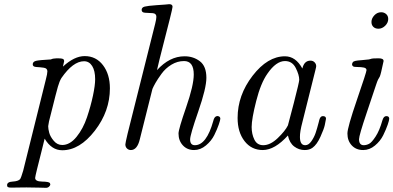

<svg xmlns="http://www.w3.org/2000/svg" viewBox="-20 -714 1901 928"><path d="M14.2 181.2Q14.2 165 41 163.6Q67.9 162.1 77.1 151.9Q82 145 91.8 111.8L201.2 -328.1Q209 -357.9 209 -369.1Q209 -384.3 191.4 -386.7Q173.8 -389.2 156 -390.1Q138.2 -391.1 138.2 -402.8Q138.2 -416 154.1 -419.9Q169.9 -423.8 226.1 -426.8Q234.9 -431.6 252.9 -432.1H261.2Q277.3 -432.1 283.7 -429.4Q290 -426.8 290 -418Q290 -416 284.2 -392.1Q339.4 -442.9 389.2 -442.9Q444.3 -442.9 477.8 -398.9Q511.2 -355 511.2 -287.1Q511.2 -176.3 438.2 -82Q365.2 12.2 280.8 12.2Q229 12.2 195.8 -43.9Q191.9 -25.9 179.9 20.5Q168 66.9 158.9 104Q149.9 141.1 149.9 146Q149.9 163.1 183.3 163.6Q216.8 164.1 221.2 170.9Q223.1 174.8 223.1 176.8Q223.1 182.6 217 188.2Q210.9 193.8 202.1 193.8Q197.3 193.8 169.2 192.9Q141.1 191.9 107.9 191.9Q87.9 191.9 64.5 192.4Q41 192.9 36.1 192.9Q22.9 192.9 18.6 190.4Q14.2 188 14.2 181.2ZM212.9 -104Q212.9 -90.8 218 -72Q223.1 -53.2 240 -33.2Q256.8 -13.2 280.8 -13.2Q317.9 -13.2 349.9 -52.5Q381.8 -91.8 400.4 -147Q418.9 -202.1 429.4 -252Q439.9 -301.8 439.9 -331.1Q439.9 -372.1 425.5 -395Q411.1 -418 386.2 -418Q333 -418 276.9 -336.9Q267.1 -320.8 259.8 -294.9Q257.8 -291 216.8 -127Q212.9 -106.9 212.9 -104Z M585.9 -16.1Q585.9 -22 596.7 -67.9L730 -599.1Q735.8 -622.1 735.8 -632.8Q735.8 -648.9 718.3 -650.4Q700.7 -651.9 682.6 -652.3Q664.6 -652.8 664.6 -666Q664.6 -678.2 679.2 -682.1Q693.8 -686 736.8 -689Q761.7 -690.9 777.8 -691.9Q792 -693.8 797.9 -693.8Q814 -693.8 814 -681.2Q814 -675.3 800.8 -622.6Q787.6 -569.8 767.6 -492.4Q747.6 -415 738.8 -375Q799.8 -441.9 871.6 -441.9H872.6Q914.6 -441.9 946 -418Q977.5 -394 977.5 -337.9Q977.5 -288.1 938.2 -175Q898.9 -62 898.9 -40Q898.9 -12.2 921.9 -12.2Q978 -12.2 1010.7 -128.9Q1014.6 -145 1021.7 -149.9Q1028.8 -154.8 1036.9 -151.9Q1044.9 -148.9 1044.9 -140.1Q1044.9 -134.3 1037.4 -112.1Q1029.8 -89.8 1015.9 -61.5Q1002 -33.2 975.3 -11Q948.7 11.2 918 11.2Q884.8 11.2 863.8 -11.5Q842.8 -34.2 842.8 -68.8Q842.8 -88.9 879.6 -195.3Q916.5 -301.8 916.5 -354Q916.5 -418.9 869.6 -418.9Q837.4 -418.9 808.6 -401.4Q779.8 -383.8 760.7 -357.4Q741.7 -331.1 731.7 -313.5Q721.7 -295.9 716.8 -284.2L655.8 -41Q643.6 10.7 612.8 11.2Q601.6 11.2 593.8 3.7Q585.9 -3.9 585.9 -16.1Z M1128.4 -144Q1128.4 -253.9 1200.9 -347.9Q1273.4 -441.9 1357.4 -441.9Q1409.2 -441.9 1441.4 -382.8Q1450.2 -420.9 1480.5 -420.9Q1492.7 -420.9 1500.5 -412.8Q1508.3 -404.8 1508.3 -394Q1508.3 -390.1 1504.4 -375L1441.4 -123Q1429.2 -77.1 1429.7 -51.8Q1429.7 -12.2 1455.1 -12.2Q1455.1 -12.2 1455.6 -12.2Q1471.7 -12.2 1485.1 -31.5Q1498.5 -50.8 1505.6 -71.8Q1512.7 -92.8 1520.5 -123Q1522.5 -130.9 1523.4 -134.8Q1528.3 -152.8 1540.5 -152.8Q1555.7 -152.8 1555.7 -140.1Q1553.7 -127.9 1549.8 -109.4Q1545.9 -90.8 1528.8 -53Q1511.7 -15.1 1490.7 0Q1475.6 11.2 1452.6 11.2Q1424.8 11.2 1402.1 -5.9Q1379.4 -22.9 1371.6 -59.1Q1308.6 10.7 1250.5 11.2Q1195.3 11.2 1161.9 -32Q1128.4 -75.2 1128.4 -144ZM1196.3 -100.1Q1196.3 -65.9 1209.5 -39.1Q1222.7 -12.2 1252.4 -12.2Q1286.6 -12.2 1322.5 -46.6Q1358.4 -81.1 1371.6 -107.9Q1373.5 -112.8 1399.9 -215.3Q1426.3 -317.9 1426.3 -328.1Q1426.3 -352.1 1409.4 -385.5Q1392.6 -418.9 1357.4 -418.9Q1314.5 -418.9 1272.5 -357.9Q1240.2 -312 1218.3 -225.6Q1196.3 -139.2 1196.3 -100.1Z M1659.2 -68.8Q1659.2 -97.7 1705.3 -231.9Q1751.5 -366.2 1751.5 -375Q1751.5 -384.8 1738.3 -387.5Q1725.1 -390.1 1708.3 -390.1Q1691.4 -390.1 1687 -393.1Q1677.2 -399.9 1685.1 -413.1Q1689 -418 1698.5 -419.9Q1708 -421.9 1728.5 -423.3Q1749 -424.8 1763.2 -426.8Q1768.1 -427.7 1771.7 -429Q1775.4 -430.2 1777.3 -430.7Q1779.3 -431.2 1786.4 -431.6Q1793.5 -432.1 1807.1 -432.1H1811Q1834 -432.1 1834 -418.9Q1834 -417 1822.3 -366.2Q1818.4 -350.1 1815.7 -344Q1813 -337.9 1812 -337.4Q1811 -336.9 1807.1 -328.9Q1803.2 -320.8 1797.4 -303.2Q1778.3 -246.1 1752.4 -168.9Q1715.3 -59.1 1715.3 -41Q1715.3 -12.2 1738.3 -12.2Q1750.5 -12.2 1763.4 -18.6Q1776.4 -24.9 1795.4 -54Q1814.5 -83 1828.1 -131.8Q1834 -152.8 1847.2 -152.8Q1861.3 -152.8 1861.3 -140.1Q1861.3 -133.3 1853.8 -111.1Q1846.2 -88.9 1832.3 -60.5Q1818.4 -32.2 1792.2 -10.5Q1766.1 11.2 1735.4 11.2Q1701.2 11.2 1680.2 -11.2Q1659.2 -33.7 1659.2 -68.8ZM1775.4 -607.9Q1775.4 -625 1789.3 -639.9Q1803.2 -654.8 1822.3 -654.8Q1836.4 -654.8 1846.4 -646Q1856.4 -637.2 1856.4 -622.1Q1856.4 -604 1841.8 -589.6Q1827.1 -575.2 1809.1 -575.2Q1793.9 -575.2 1784.7 -584Q1775.4 -592.8 1775.4 -607.9Z"/></svg>

Font: CMU Classical Serif
Style: Italic
Weight: 500
Italic angle: -14.04°
Version: Version 0.7.0